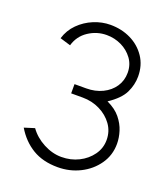

<svg xmlns="http://www.w3.org/2000/svg" viewBox="-132 -798 787 900"><g transform="rotate(20 262.0 -348.0)"><path d="M259 8Q185 8 133 -23.5Q81 -55 47 -112L98 -128Q125 -90 169.5 -66.5Q214 -43 259 -43Q306 -43 345 -62.5Q384 -82 408 -115.5Q432 -149 432 -190Q432 -233 408 -266.5Q384 -300 344.5 -319.5Q305 -339 259 -339H201V-385H259Q304 -385 340 -402.5Q376 -420 396.5 -450.5Q417 -481 417 -520Q417 -560 395 -590Q373 -620 338.5 -636.5Q304 -653 265 -653Q216 -653 174.5 -625.5Q133 -598 119 -549L66 -565Q79 -608 110 -639Q141 -670 182 -687Q223 -704 265 -704Q321 -704 367 -681.5Q413 -659 441 -617.5Q469 -576 469 -520Q469 -479 450 -439.5Q431 -400 374 -362Q417 -342 440.5 -313Q464 -284 474 -252Q484 -220 484 -190Q484 -133 452.5 -88Q421 -43 370 -17.5Q319 8 259 8Z"/></g></svg>

Font: Kulim Park ExtraLight
Style: Regular
Weight: 275
Designer: Noponies / Dale Sattler
Foundry: Noponies
Version: Version 1.000; ttfautohint (v1.8.3)